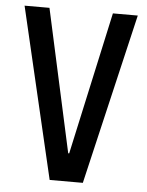

<svg xmlns="http://www.w3.org/2000/svg" viewBox="-51 -742 602 784"><g transform="rotate(5 250.0 -350.0)"><path d="M182 0 18 -700H120L248 -115H252L380 -700H482L318 0Z"/></g></svg>

Font: Cuprum Medium
Style: Regular
Weight: 500
Designer: Jovanny Lemonad
Foundry: Jovanny Lemonad
Version: Version 3.000